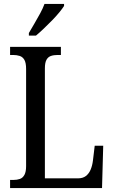

<svg xmlns="http://www.w3.org/2000/svg" viewBox="-20 -951 575 971"><path d="M31 0V-41H48Q66 -41 80.5 -46Q95 -51 103.5 -66.5Q112 -82 112 -111V-602Q112 -633 103.5 -648Q95 -663 80 -668Q65 -673 46 -673H31V-714H288V-673H272Q252 -673 237.5 -668Q223 -663 215 -648.5Q207 -634 207 -605V-49H374Q399 -49 414.5 -61Q430 -73 438.5 -93.5Q447 -114 450 -139L459 -214H502L496 0ZM126 -784Q140 -808 155 -833.5Q170 -859 183.5 -884Q197 -909 205 -931H304V-921Q296 -908 280 -888.5Q264 -869 243.5 -848Q223 -827 201.5 -806.5Q180 -786 162 -771H126Z"/></svg>

Font: Noto Serif Khmer Condensed
Style: Regular
Weight: 400
Width: 3
Designer: Danh Hong and the Monotype Design Team
Foundry: Monotype Imaging Inc.
Version: Version 2.004